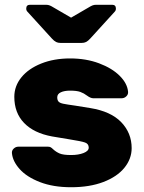

<svg xmlns="http://www.w3.org/2000/svg" viewBox="-20 -775 602 805"><path d="M29 0ZM40 -369Q40 -414 69.5 -450.5Q99 -487 152.5 -508.5Q206 -530 274 -530Q341 -530 395.5 -509.5Q450 -489 482 -457Q514 -425 517 -390Q518 -379 509.5 -371Q501 -363 490 -363H371Q360 -363 345 -374Q332 -384 317 -389.5Q302 -395 274 -395Q250 -395 235 -388Q220 -381 220 -367Q220 -355 225.5 -349Q231 -343 245.5 -340Q260 -337 296 -332L358 -322Q445 -308 488.5 -262.5Q532 -217 532 -154Q532 -109 501.5 -71.5Q471 -34 413.5 -12Q356 10 278 10Q203 10 147.5 -11.5Q92 -33 62.5 -66Q33 -99 30 -133Q29 -144 37.5 -152Q46 -160 57 -160H181Q188 -160 192.5 -157.5Q197 -155 203 -149Q215 -138 230 -131.5Q245 -125 278 -125Q309 -125 330.5 -133.5Q352 -142 352 -156Q352 -172 336.5 -177.5Q321 -183 270 -191L198 -203Q122 -217 81 -259.5Q40 -302 40 -369ZM197 -614 95 -726Q90 -731 90 -739Q90 -755 106 -755H173Q182 -755 189 -752Q196 -749 204 -744L278 -701L352 -744Q360 -749 367 -752Q374 -755 383 -755H450Q466 -755 466 -739Q466 -731 461 -726L359 -614Q349 -603 341 -599Q333 -595 322 -595H234Q223 -595 215 -599Q207 -603 197 -614Z"/></svg>

Font: Hezaedrus
Style: Bold
Weight: 700
Designer: Hubert & Fischer
Foundry: Hubert & Fischer
Version: Version 1.10;September 3, 2019;FontCreator 11.5.0.2425 64-bi